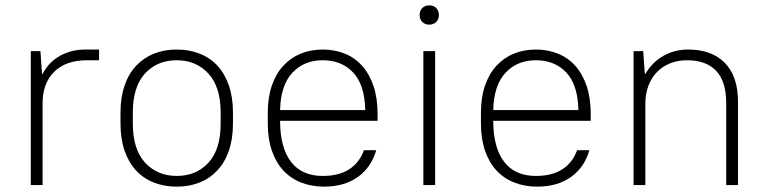

<svg xmlns="http://www.w3.org/2000/svg" viewBox="-20 -691 2866 717"><path d="M95 -500H131L137 -415H139Q162 -459 204 -482.5Q246 -506 299 -506H350V-466H305Q226 -466 182.5 -423Q139 -380 139 -305V0H95Z M640 6Q593 6 554 -9.5Q515 -25 487.5 -55Q460 -85 445 -129Q430 -173 430 -230V-270Q430 -327 445 -371Q460 -415 488 -445Q516 -475 554.5 -490.5Q593 -506 640 -506Q687 -506 726 -490.5Q765 -475 792.5 -445Q820 -415 835 -371Q850 -327 850 -270V-230Q850 -173 835 -129Q820 -85 792 -55Q764 -25 725.5 -9.5Q687 6 640 6ZM640 -34Q713 -34 758.5 -83.5Q804 -133 804 -230V-270Q804 -367 758 -416.5Q712 -466 640 -466Q567 -466 521.5 -416.5Q476 -367 476 -270V-230Q476 -133 522 -83.5Q568 -34 640 -34Z M1190 6Q1143 6 1104 -9.5Q1065 -25 1037.5 -55Q1010 -85 995 -129Q980 -173 980 -230V-270Q980 -327 995 -371Q1010 -415 1037.5 -445Q1065 -475 1102.5 -490.5Q1140 -506 1185 -506Q1230 -506 1268 -490.5Q1306 -475 1333 -444.5Q1360 -414 1375 -369Q1390 -324 1390 -265V-240H1026Q1026 -140 1066.5 -87Q1107 -34 1185 -34Q1245 -34 1283.5 -58.5Q1322 -83 1339 -130H1385Q1366 -65 1315.5 -29.5Q1265 6 1190 6ZM1185 -466Q1115 -466 1071.5 -419Q1028 -372 1026 -280H1344Q1342 -374 1299 -420Q1256 -466 1185 -466Z M1561 -500H1605V0H1561ZM1583 -599Q1567 -599 1557 -609Q1547 -619 1547 -635Q1547 -651 1557 -661Q1567 -671 1583 -671Q1599 -671 1609 -661Q1619 -651 1619 -635Q1619 -619 1609 -609Q1599 -599 1583 -599Z M1986 6Q1939 6 1900 -9.5Q1861 -25 1833.5 -55Q1806 -85 1791 -129Q1776 -173 1776 -230V-270Q1776 -327 1791 -371Q1806 -415 1833.5 -445Q1861 -475 1898.5 -490.5Q1936 -506 1981 -506Q2026 -506 2064 -490.5Q2102 -475 2129 -444.5Q2156 -414 2171 -369Q2186 -324 2186 -265V-240H1822Q1822 -140 1862.5 -87Q1903 -34 1981 -34Q2041 -34 2079.5 -58.5Q2118 -83 2135 -130H2181Q2162 -65 2111.5 -29.5Q2061 6 1986 6ZM1981 -466Q1911 -466 1867.5 -419Q1824 -372 1822 -280H2140Q2138 -374 2095 -420Q2052 -466 1981 -466Z M2346 -500H2382L2388 -415H2390Q2416 -459 2457.5 -482.5Q2499 -506 2550 -506Q2638 -506 2687 -456Q2736 -406 2736 -310V0H2692V-305Q2692 -387 2654.5 -426.5Q2617 -466 2546 -466Q2511 -466 2482.5 -454.5Q2454 -443 2433.5 -422Q2413 -401 2401.5 -371Q2390 -341 2390 -305V0H2346Z"/></svg>

Font: PT Root UI Light
Style: Regular
Weight: 300
Designer: Vitaly Kuzmin
Foundry: ParaType Ltd.
Version: Version 2.000G